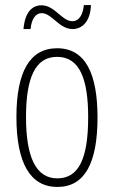

<svg xmlns="http://www.w3.org/2000/svg" viewBox="-20 -730 452 760"><path d="M73 -615H101C105 -658 123 -678 145 -678C185 -678 214 -615 267 -615C306 -615 338 -646 340 -710H312C308 -670 292 -646 267 -646C224 -646 198 -709 144 -709C105 -709 78 -678 73 -615ZM366 -265C366 -437 319 -539 206 -539C97 -539 45 -444 45 -267C45 -84 100 10 207 10C314 10 366 -82 366 -265ZM83 -267C83 -421 119 -505 206 -505C296 -505 329 -416 329 -266C329 -101 291 -24 207 -24C122 -24 83 -108 83 -267Z"/></svg>

Font: Noto Sans Kannada ExtraCondensed ExtraLight
Style: Regular
Weight: 200
Width: 2
Designer: Jelle Bosma - Monotype Design Team
Foundry: Monotype Imaging Inc.
Version: Version 2.005